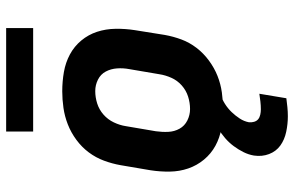

<svg xmlns="http://www.w3.org/2000/svg" viewBox="-190 -566 979 640"><g transform="rotate(-90 300.0 -245.5)"><path d="M257 8Q224 8 192.5 2.5Q161 -3 134.5 -17.5Q108 -32 88.5 -55.5Q69 -79 59 -108Q49 -137 48.5 -169.5Q48 -202 53 -234L70 -334Q75 -362 85 -389Q95 -416 112.5 -439.5Q130 -463 154.5 -481Q179 -499 206 -509.5Q233 -520 261 -524Q289 -528 316 -528Q349 -528 380.5 -522.5Q412 -517 439 -502.5Q466 -488 485.5 -464.5Q505 -441 514.5 -412Q524 -383 524.5 -350.5Q525 -318 520 -286L504 -186Q499 -158 489 -131Q479 -104 461 -80.5Q443 -57 418.5 -39Q394 -21 367.5 -10.5Q341 0 312.5 4Q284 8 257 8ZM257 -102Q278 -102 298.5 -108.5Q319 -115 335.5 -129.5Q352 -144 361 -164Q370 -184 373 -204L390 -304Q394 -325 392.5 -345.5Q391 -366 382 -383Q373 -400 355 -409Q337 -418 317 -418Q296 -418 275.5 -411.5Q255 -405 238.5 -390.5Q222 -376 212.5 -356Q203 -336 200 -316L183 -216Q180 -195 181 -174.5Q182 -154 191.5 -137Q201 -120 219 -111Q237 -102 257 -102ZM233 224Q207 224 181 218.5Q155 213 135.5 199Q116 185 107 161.5Q98 138 102 111Q105 93 113.5 76Q122 59 133.5 43.5Q145 28 160 15Q175 2 192 -8H306L305 0Q289 5 274 14.5Q259 24 247 36.5Q235 49 225.5 63.5Q216 78 213 94Q212 103 214.5 111.5Q217 120 223 125Q229 130 238 132Q247 134 256 134Q269 134 282 132.5Q295 131 308 129L293 219Q278 221 263 222.5Q248 224 233 224ZM182 -625V-715H527V-625Z"/></g></svg>

Font: Iosevka Extrabold Extended
Style: Italic
Weight: 800
Width: 7
Italic angle: -9°
Monospace: yes
Designer: Belleve Invis
Foundry: Belleve Invis
Version: Version 32.5.0; ttfautohint (v1.8.4)